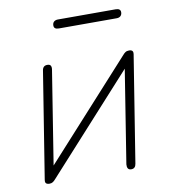

<svg xmlns="http://www.w3.org/2000/svg" viewBox="-78 -738 721 811"><g transform="rotate(-10 283.0 -332.5)"><path d="M69 6Q63 6 58.5 4Q54 2 52.5 -2Q51 -6 52 -13L125 -470Q128 -490 147 -490Q158 -490 161.5 -483.5Q165 -477 163 -466L94 -32H68L471 -476Q476 -482 482 -486Q488 -490 498 -490Q504 -490 508 -488Q512 -486 513.5 -482Q515 -478 514 -471L441 -14Q438 6 420 6Q410 6 406 -0.5Q402 -7 403 -18L472 -452H498L95 -8Q90 -2 84 2Q78 6 69 6ZM470 -633H222Q201 -633 201 -649Q201 -660 207.5 -665.5Q214 -671 224 -671H472Q493 -671 493 -655Q493 -645 487 -639Q481 -633 470 -633Z"/></g></svg>

Font: Nunito Variable Extra Light
Style: Italic
Weight: 200
Italic angle: -9°
Designer: Vernon Adams
Foundry: Vernon Adams
Version: Version 3.602